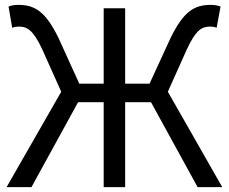

<svg xmlns="http://www.w3.org/2000/svg" viewBox="-20 -767 938 787"><path d="M668 -391 746 -565C784 -647 809 -658 842 -658C849 -658 860 -657 868 -653L884 -740C873 -745 858 -747 844 -747C778 -747 733 -722 679 -611L593 -424H493V-733H405V-424H305L220 -611C166 -722 121 -747 55 -747C41 -747 25 -745 15 -740L30 -653C39 -657 50 -658 57 -658C89 -658 115 -647 153 -565L231 -391L7 0H109L300 -348H405V0H493V-348H599L790 0H891Z"/></svg>

Font: Noto Sans T Chinese Regular
Style: Regular
Weight: 400
Designer: Ryoko NISHIZUKA (kana & ideographs); Paul D. Hunt (Latin, Greek & Cyrillic); Wenlong ZHANG (bopomofo); Sandoll Communica
Foundry: Adobe Systems Incorporated
Version: Version 1.000;PS 1;hotconv 1.0.78;makeotf.lib2.5.61930